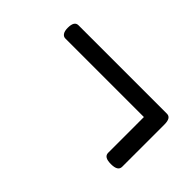

<svg xmlns="http://www.w3.org/2000/svg" viewBox="-31 -729 824 824"><g transform="rotate(45 381.5 -316.5)"><path d="M633 -155Q611 -155 600.5 -161.5Q590 -168 590 -181V-398H113Q102 -398 95 -408Q88 -418 88 -438Q88 -478 113 -478H650Q675 -478 675 -438V-181Q675 -168 664.5 -161.5Q654 -155 633 -155Z"/></g></svg>

Font: Playwrite VN
Style: Regular
Weight: 400
Designer: Veronika Burian, José Scaglione
Foundry: TypeTogether
Version: Version 1.002